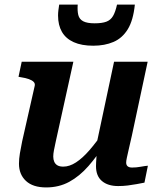

<svg xmlns="http://www.w3.org/2000/svg" viewBox="-20 -809 708 840"><path d="M224 -190Q219 -167 216 -151.5Q213 -136 213 -124Q213 -111 217.5 -101Q222 -91 231.5 -85.5Q241 -80 257 -80Q284 -80 312.5 -98.5Q341 -117 371 -151.5Q401 -186 434 -234L443 -186Q406 -127 367 -82.5Q328 -38 283 -13.5Q238 11 182 11Q124 11 93.5 -17.5Q63 -46 63 -93Q63 -114 67 -138Q71 -162 77 -191L132 -434Q134 -444 127 -451Q120 -458 106 -463Q92 -468 72 -471L61 -473L75 -539H301ZM557 -216Q549 -181 543.5 -157Q538 -133 535 -119Q532 -105 532 -98Q532 -87 538.5 -81.5Q545 -76 558 -76Q577 -76 595.5 -79.5Q614 -83 627 -84L612 -10Q597 -7 578 -3.5Q559 0 539 2.5Q519 5 497 5Q452 5 426 -17Q400 -39 400 -82Q400 -88 400.5 -98.5Q401 -109 402 -122.5Q403 -136 405 -152L395 -144L479 -539H626ZM388 -609Q438 -609 476.5 -625.5Q515 -642 539 -681Q563 -720 570 -789H492Q485 -757 474.5 -739Q464 -721 445 -714Q426 -707 394 -707Q361 -707 344 -716Q327 -725 322.5 -743.5Q318 -762 320 -789H239Q237 -776 235.5 -764.5Q234 -753 234 -741Q234 -699 251 -669.5Q268 -640 302.5 -624.5Q337 -609 388 -609Z"/></svg>

Font: Roboto Serif 20pt SemiBold
Style: Italic
Weight: 600
Italic angle: -10°
Version: Version 1.007